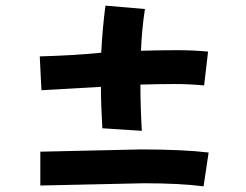

<svg xmlns="http://www.w3.org/2000/svg" viewBox="-20 -643 873 681"><path d="M704 -340Q651 -345 599.5 -345Q548 -345 478 -343Q478 -269 483 -179L343 -188Q338 -273 338 -335Q150 -324 127 -323L121 -443Q237 -446 339 -456Q344 -548 354 -623L494 -611Q483 -538 480 -463Q550 -465 608 -465Q666 -465 718 -460ZM123 -105 479 -113Q628 -113 720 -102L702 18Q621 7 489 7L123 15Z"/></svg>

Font: Boogaloo
Style: Regular
Weight: 400
Designer: John Vargas Beltran
Foundry: John Vargas Beltran
Version: Version 1.002